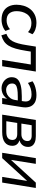

<svg xmlns="http://www.w3.org/2000/svg" viewBox="1096 -1632 548 2779"><g transform="rotate(90 1369.5 -242.0)"><path d="M266 9Q192 9 144 -18.5Q96 -46 72 -95Q48 -144 48 -208Q48 -262 63.5 -313.5Q79 -365 111 -406Q143 -447 193 -471.5Q243 -496 312 -496Q361 -496 405 -480.5Q449 -465 475 -438L444 -374Q419 -398 387 -410.5Q355 -423 316 -423Q269 -423 235.5 -404.5Q202 -386 181.5 -355Q161 -324 151 -286.5Q141 -249 141 -209Q141 -143 173 -103.5Q205 -64 277 -64Q307 -64 340.5 -76Q374 -88 402 -113L427 -47Q408 -29 381 -16.5Q354 -4 324.5 2.5Q295 9 266 9Z M491 12 469 -61Q504 -74 530.5 -95Q557 -116 575.5 -149.5Q594 -183 608 -233.5Q622 -284 633 -356L654 -487H1015L938 0H847L913 -414H726L716 -351Q702 -261 684 -197.5Q666 -134 640.5 -93Q615 -52 578.5 -27Q542 -2 491 12Z M1258 9Q1215 9 1178.5 -10Q1142 -29 1119.5 -62.5Q1097 -96 1097 -138Q1097 -190 1126 -221.5Q1155 -253 1216 -268.5Q1277 -284 1372 -284H1453L1444 -226H1382Q1309 -226 1267 -218.5Q1225 -211 1206.5 -193Q1188 -175 1188 -144Q1188 -102 1216 -79.5Q1244 -57 1282 -57Q1317 -57 1347.5 -73Q1378 -89 1399.5 -118.5Q1421 -148 1427 -190L1446 -311Q1455 -366 1431 -395.5Q1407 -425 1345 -425Q1301 -425 1260 -412.5Q1219 -400 1180 -373L1156 -439Q1180 -457 1212.5 -469.5Q1245 -482 1282 -489Q1319 -496 1356 -496Q1427 -496 1468.5 -469.5Q1510 -443 1525 -396.5Q1540 -350 1530 -287L1484 0H1398L1415 -109H1425Q1412 -69 1385.5 -42.5Q1359 -16 1326 -3.5Q1293 9 1258 9Z M1639 0 1716 -487H1950Q2003 -487 2037.5 -473Q2072 -459 2089 -434Q2106 -409 2106 -376Q2106 -337 2089.5 -308.5Q2073 -280 2043 -263.5Q2013 -247 1971 -243L1973 -256Q2025 -253 2057.5 -225Q2090 -197 2090 -147Q2090 -77 2040.5 -38.5Q1991 0 1888 0ZM1734 -60H1891Q1951 -60 1978 -83Q2005 -106 2005 -149Q2005 -183 1982.5 -200.5Q1960 -218 1918 -218H1759ZM1768 -278H1921Q1967 -278 1994 -301.5Q2021 -325 2021 -367Q2021 -396 2000.5 -411.5Q1980 -427 1941 -427H1792Z M2191 0 2268 -487H2351L2288 -89H2259L2623 -487H2700L2622 0H2540L2604 -399H2632L2268 0Z"/></g></svg>

Font: Nunito Sans 12pt Medium
Style: Italic
Weight: 500
Italic angle: -9°
Designer: Vernon Adams
Foundry: Vernon Adams
Version: Version 3.101;gftools[0.9.27]